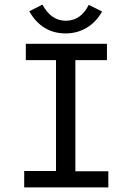

<svg xmlns="http://www.w3.org/2000/svg" viewBox="-20 -813 590 833"><path d="M85 0V-71H223V-552H92V-623H444V-552H307V-70H450V0ZM365 -792 423 -763Q397 -717 356 -692.5Q315 -668 265 -668Q162 -668 107 -764L164 -793Q202 -723 265 -723Q331 -723 365 -792Z"/></svg>

Font: Inconsolata SemiExpanded Medium
Style: Regular
Weight: 500
Width: 6
Monospace: yes
Designer: Raph Levien, Cyreal, Brenton Simpson
Foundry: Raph Levien, Cyreal, Google
Version: Version 3.001; ttfautohint (v1.8.2.53-6de2)